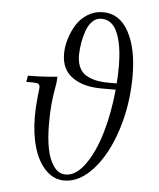

<svg xmlns="http://www.w3.org/2000/svg" viewBox="-53 -792 698 845"><g transform="rotate(5 295.5 -369.5)"><path d="M58.1 -411.1 63 -439Q129.9 -439 192.9 -445.8L190.9 -418Q180.7 -362.3 177.2 -325Q173.8 -287.6 173.8 -234.9Q173.8 -173.8 182.9 -127Q191.9 -80.1 213.1 -50Q234.4 -20 266.1 -20Q312 -20 352.3 -76.9Q392.6 -133.8 418 -221.7Q443.4 -309.6 453.1 -411.1H390.1Q309.1 -411.1 261 -445.8Q212.9 -480.5 212.9 -548.8Q212.9 -580.6 222.9 -614Q232.9 -647.5 251.2 -677.5Q269.5 -707.5 300.3 -726.8Q331.1 -746.1 368.2 -746.1Q441.4 -746.1 481.7 -672.6Q522 -599.1 522 -476.1Q522 -352.1 486.3 -240.2Q450.7 -128.4 390.4 -60.8Q330.1 6.8 262.2 6.8Q215.8 6.8 180.7 -28.6Q145.5 -64 127.2 -125Q108.9 -186 108.9 -264.2Q108.9 -304.7 113.5 -346.2Q118.2 -387.7 118.2 -391.1Q118.2 -402.8 111.8 -407Q105.5 -411.1 87.9 -411.1ZM278.8 -550.8Q278.8 -489.7 314.7 -464.4Q350.6 -439 419.9 -439H455.1Q458 -475.1 458 -512.2Q458 -607.9 434.8 -662.4Q411.6 -716.8 363.8 -716.8Q341.8 -716.8 325.2 -701.2Q308.6 -685.5 299.1 -659.9Q289.6 -634.3 284.7 -606.9Q279.8 -579.6 278.8 -550.8Z"/></g></svg>

Font: Dihjauti
Style: Italic
Weight: 400
Italic angle: -9°
Designer: T. Christopher White
Version: Version 3.0.0